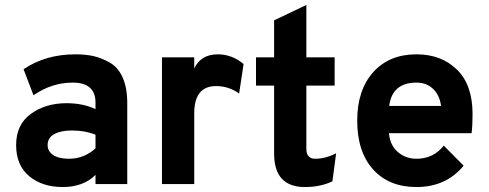

<svg xmlns="http://www.w3.org/2000/svg" viewBox="-20 -742 1970 774"><path d="M365 -37Q316 12 233 12Q150 12 97.5 -32Q45 -76 45 -157Q45 -240 104.5 -283Q164 -326 248 -326Q315 -326 365 -302V-328Q365 -409 273 -409Q189 -409 115 -358L75 -463Q164 -523 284 -523Q325 -523 356.5 -516Q388 -509 422 -490Q456 -471 474.5 -429.5Q493 -388 493 -326V0H365ZM258 -102Q319 -102 365 -144V-199Q323 -216 270 -216Q226 -216 199 -201.5Q172 -187 172 -157Q172 -132 194.5 -117Q217 -102 258 -102Z M633 -511H763V-466Q790 -523 858 -523Q915 -523 962 -484L944 -365Q902 -395 851 -395Q763 -395 763 -285V0H633Z M1209 12Q1085 12 1085 -123V-397H1012V-511H1085V-660L1215 -722V-511H1329V-397H1215V-142Q1215 -102 1251 -102Q1292 -102 1335 -124L1320 -11Q1272 12 1209 12Z M1659 12Q1548 12 1484 -59Q1420 -130 1420 -256Q1420 -379 1484.5 -451Q1549 -523 1659 -523Q1759 -523 1822 -461.5Q1885 -400 1885 -282Q1885 -233 1881 -205H1548Q1552 -157 1583.5 -129.5Q1615 -102 1659 -102Q1727 -102 1769 -155L1849 -74Q1778 12 1659 12ZM1758 -315Q1752 -359 1725.5 -384Q1699 -409 1659 -409Q1561 -409 1549 -315Z"/></svg>

Font: OVRPSS Recut ExtraBold
Style: Regular
Weight: 800
Designer: Giant Group
Foundry: Giant Group
Version: Version 1.001;hotconv 1.0.109;makeotfexe 2.5.65596